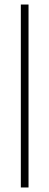

<svg xmlns="http://www.w3.org/2000/svg" viewBox="-20 -828 218 848"><path d="M72 0V-808H106V0Z"/></svg>

Font: Encode Sans Condensed Thin
Style: Regular
Weight: 100
Width: 3
Designer: Multiple Designers
Foundry: Impallari Type
Version: Version 3.000; ttfautohint (v1.8.3) -l 8 -r 50 -G 200 -x 14 